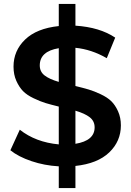

<svg xmlns="http://www.w3.org/2000/svg" viewBox="-20 -840 671 980"><path d="M280 120V9Q207 5 140.5 -17.5Q74 -40 33 -73L81 -178Q162 -114 280 -103V-296Q239 -306 212.5 -314Q186 -322 151.5 -338.5Q117 -355 97.5 -375Q78 -395 63.5 -427Q49 -459 49 -500Q49 -581 108 -638Q167 -695 280 -707V-820H365V-709Q489 -701 568 -648L525 -543Q447 -588 365 -596V-401Q406 -391 433 -383Q460 -375 494 -359Q528 -343 548 -323.5Q568 -304 582.5 -272Q597 -240 597 -200Q597 -119 537.5 -62Q478 -5 365 7V120ZM183 -506Q183 -474 207.5 -455Q232 -436 280 -422V-594Q183 -578 183 -506ZM365 -106Q463 -122 463 -190Q463 -222 438 -241.5Q413 -261 365 -275Z"/></svg>

Font: Belfius21
Style: Bold
Weight: 700
Designer: Montserrat's base design by Julieta Ulanovsky, modified by Coast SPRL for Belfius Bank NV.
Foundry: Montserrat's base design by Julieta Ulanovsky, modified by Coast SPRL for Belfius Bank NV.
Version: Version 2.000;FEAKit 1.0